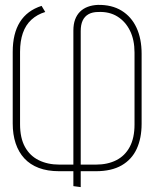

<svg xmlns="http://www.w3.org/2000/svg" viewBox="-20 -730 634 785"><path d="M165 -681 150 -706Q91 -687 61.5 -640Q32 -593 32 -518V-225Q32 -180 44 -144Q56 -108 79.5 -82.5Q103 -57 138.5 -43.5Q174 -30 222 -30H280V31L310 35V-30H372Q436 -30 477.5 -54Q519 -78 539 -121.5Q559 -165 559 -224V-510Q559 -572 538 -617Q517 -662 477 -686.5Q437 -711 380 -710Q357 -709 338.5 -702Q320 -695 307 -682Q294 -669 287 -650Q280 -631 280 -605V-57H223Q175 -57 138.5 -75Q102 -93 82 -129.5Q62 -166 62 -222V-518Q62 -562 73.5 -595Q85 -628 108.5 -649.5Q132 -671 165 -681ZM372 -57H310V-603Q310 -629 318 -646Q326 -663 342 -672Q358 -681 382 -681Q427 -683 460 -662.5Q493 -642 511.5 -604.5Q530 -567 530 -515V-221Q530 -166 510.5 -129.5Q491 -93 455.5 -75Q420 -57 372 -57Z"/></svg>

Font: Advent Pro ExtraLight
Style: Regular
Weight: 250
Version: Version 3.000